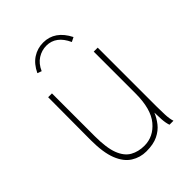

<svg xmlns="http://www.w3.org/2000/svg" viewBox="-190 -718 819 819"><g transform="rotate(-45 219.0 -309.0)"><path d="M204 11Q167 11 136 -8.5Q105 -28 87.5 -72Q70 -116 70 -191L71 -449H94V-191Q94 -120 109 -81.5Q124 -43 151.5 -27.5Q179 -12 215 -12Q270 -12 308 -57.5Q346 -103 346 -197V-449H370V-92Q370 -74 371 -46Q372 -18 378 0H354Q348 -17 346.5 -41.5Q345 -66 345 -82Q335 -58 318.5 -37Q302 -16 274.5 -2.5Q247 11 204 11ZM130 -547 111 -554Q129 -592 157.5 -610.5Q186 -629 221 -629Q291 -629 329 -554L309 -544Q279 -610 221 -610Q193 -610 168.5 -594.5Q144 -579 130 -547Z"/></g></svg>

Font: Inconsolata SemiCondensed ExtraLight
Style: Regular
Weight: 200
Width: 4
Monospace: yes
Designer: Raph Levien, Cyreal, Brenton Simpson
Foundry: Raph Levien, Cyreal, Google
Version: Version 3.100; ttfautohint (v1.8.4.7-5d5b)